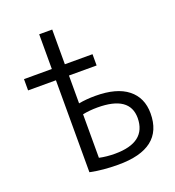

<svg xmlns="http://www.w3.org/2000/svg" viewBox="-140 -881 913 1000"><g transform="rotate(-20 317.0 -380.5)"><path d="M261.7 -299.8V-58.6Q301.8 -49.8 348.6 -49.8Q521.5 -49.8 522.5 -184.6Q522.5 -307.6 343.8 -307.6Q299.8 -307.6 261.7 -299.8ZM261.7 -360.4Q304.7 -368.2 353.5 -368.2Q471.7 -368.2 532.7 -319.8Q593.8 -271.5 593.8 -184.6Q593.8 10.7 343.8 9.8Q260.7 9.8 189.5 -4.9V-514.6H35.2V-577.1H189.5V-769.5H261.7V-577.1H415V-514.6H261.7Z"/></g></svg>

Font: Mgen+ 1c regular
Style: Regular
Weight: 400
Designer: [Source Han Sans]
Ryoko NISHIZUKA  (kana & ideographs); Paul D. Hunt (Latin, Greek & Cyrillic); Wenlong ZHANG  (bopomofo
Version: Version 1.059.20150602